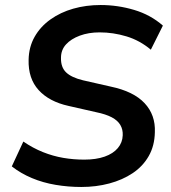

<svg xmlns="http://www.w3.org/2000/svg" viewBox="-20 -735 682 765"><path d="M304 10Q252 10 201.5 1.5Q151 -7 107 -25.5Q63 -44 27 -72L73 -171Q111 -145 151 -129Q191 -113 232 -106Q273 -99 316 -99Q363 -99 397 -111Q431 -123 449.5 -145Q468 -167 469 -196Q470 -219 459.5 -237Q449 -255 425.5 -267.5Q402 -280 363 -288L253 -313Q176 -330 134 -376Q92 -422 94 -497Q95 -548 118 -588.5Q141 -629 181 -657.5Q221 -686 272 -700.5Q323 -715 381 -715Q449 -715 514.5 -695.5Q580 -676 629 -633L581 -537Q537 -574 484 -590Q431 -606 377 -606Q333 -606 298 -593Q263 -580 243 -558Q223 -536 223 -505Q222 -467 243.5 -446.5Q265 -426 311 -415L421 -390Q512 -371 556 -324Q600 -277 597 -208Q596 -154 572.5 -113Q549 -72 508.5 -45Q468 -18 415.5 -4Q363 10 304 10Z"/></svg>

Font: Nunito Sans 11pt
Style: Bold Italic
Weight: 700
Italic angle: -9°
Version: Version 3.101;gftools[0.9.27]